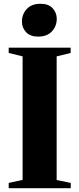

<svg xmlns="http://www.w3.org/2000/svg" viewBox="-20 -995 420 1015"><path d="M99.5 -44V-697L26 -715V-743H353.5V-715L279.5 -697V-43.5L354 -28V0H26V-28ZM181 -801.5Q139.5 -801.5 117.8 -825Q96 -848.5 96 -880.5Q96 -920 121.5 -947.5Q147 -975 194 -975H195Q236.5 -975 258.2 -951.5Q280 -928 280 -895.5Q280 -857 254.5 -829.2Q229 -801.5 182 -801.5Z"/></svg>

Font: Merriweather 120pt Black
Style: Regular
Weight: 900
Designer: Eben Sorkin
Foundry: Eben Sorkin
Version: Version 2.100